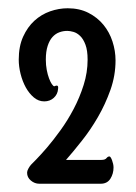

<svg xmlns="http://www.w3.org/2000/svg" viewBox="-20 -720 327 460"><path d="M223.1 -336.9Q231.9 -336.9 235.1 -341.1Q238.3 -345.2 242.2 -345.2Q243.7 -345.2 245.4 -342.5Q247.1 -339.8 248.5 -335.9Q250 -332 251 -327.4Q252 -322.8 252 -318.8Q252 -303.7 244.4 -291.7Q236.8 -279.8 221.2 -279.8H74.2Q63 -279.8 54 -287.4Q44.9 -294.9 44.9 -306.2Q44.9 -310.5 47.9 -315.9Q50.8 -321.3 54.2 -325.2Q56.2 -327.1 66.9 -338.1Q77.6 -349.1 92.8 -366.7Q107.9 -384.3 125 -408Q142.1 -431.6 156.5 -459Q170.9 -486.3 180.4 -516.4Q189.9 -546.4 189.9 -577.1Q189.9 -599.1 184.8 -612.8Q179.7 -626.5 172.1 -633.8Q164.6 -641.1 156 -643.6Q147.5 -646 141.1 -646Q131.3 -646 122.1 -642.6Q112.8 -639.2 105.7 -631.3Q98.6 -623.5 94.2 -610.1Q89.8 -596.7 89.8 -577.1Q89.8 -564 92 -552.5Q94.2 -541 97.4 -532.5Q100.6 -523.9 104 -518.8Q107.4 -513.7 109.9 -513.2Q114.7 -515.6 117.4 -514.6Q120.1 -513.7 119.1 -506.8Q118.2 -494.1 108.9 -485.6Q99.6 -477.1 85.9 -477.1Q72.3 -477.1 61 -486.6Q49.8 -496.1 41.7 -510.7Q33.7 -525.4 29.3 -543Q24.9 -560.5 24.9 -577.1Q24.9 -608.9 35.4 -632.1Q45.9 -655.3 62.5 -670.4Q79.1 -685.5 100.1 -692.9Q121.1 -700.2 142.1 -700.2Q170.4 -700.2 191.9 -689.2Q213.4 -678.2 227.8 -660.6Q242.2 -643.1 249.5 -620.6Q256.8 -598.1 256.8 -575.2Q256.8 -539.1 244.6 -504.6Q232.4 -470.2 214.6 -439.5Q196.8 -408.7 176 -382.6Q155.3 -356.4 138.2 -336.9Z"/></svg>

Font: Grand Hotel
Style: Regular
Weight: 400
Designer: Brian J. Bonislawsky & Jim Lyles for Astigmatic (AOETI)
Foundry: Astigmatic (AOETI)
Version: Version 001.000